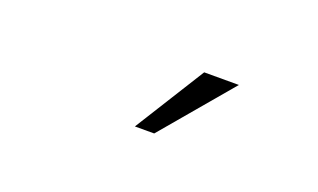

<svg xmlns="http://www.w3.org/2000/svg" viewBox="-35 -925 689 416"><g transform="rotate(20 310.0 -717.0)"><path d="M464 -798.5H384L283 -637H327.5Z"/></g></svg>

Font: Monaspace Xenon Var ExtraLight
Style: Regular
Weight: 200
Designer: Riley Cran and the Lettermatic Team
Version: Version 1.200 (Monaspace Xenon Var)